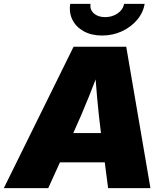

<svg xmlns="http://www.w3.org/2000/svg" viewBox="-49 -968 854 988"><path d="M-29.3 0 329.6 -727.5H600.6L725.1 0H507.3L470.7 -282.2Q459 -374 450.4 -469.7Q441.9 -565.4 436 -663.1H483.9Q446.3 -565.4 408 -469.7Q369.6 -374 327.6 -282.2L199.2 0ZM169.9 -132.8 194.8 -283.2H595.2L570.3 -132.8ZM476.6 -785.2Q421.9 -785.2 382.3 -806.9Q342.8 -828.6 324 -865.7Q305.2 -902.8 312.5 -948.2H417Q412.1 -918.9 433.6 -899.4Q455.1 -879.9 492.2 -879.9Q516.6 -879.9 537.6 -888.9Q558.6 -897.9 572.5 -913.3Q586.4 -928.7 589.4 -948.2H695.3Q688 -902.8 656.5 -865.7Q625 -828.6 578.1 -806.9Q531.2 -785.2 476.6 -785.2Z"/></svg>

Font: Inter 20pt Black
Style: Italic
Weight: 900
Italic angle: -9.3988°
Version: Version 4.001;git-66647c0bb